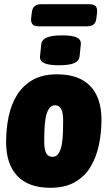

<svg xmlns="http://www.w3.org/2000/svg" viewBox="-20 -884 510 912"><path d="M219 8Q116 8 62.5 -48Q9 -104 9 -209Q9 -272 21 -330Q33 -388 61 -433Q89 -478 135.5 -504.5Q182 -531 251 -531Q355 -531 408.5 -475.5Q462 -420 462 -315Q462 -252 449.5 -194Q437 -136 409.5 -90.5Q382 -45 335 -18.5Q288 8 219 8ZM229 -139Q248 -139 258.5 -155.5Q269 -172 273.5 -198Q278 -224 279 -254.5Q280 -285 280 -312Q280 -384 242 -384Q223 -384 212 -366.5Q201 -349 196.5 -322Q192 -295 191 -265.5Q190 -236 190 -212Q190 -173 199.5 -156Q209 -139 229 -139ZM260 -574Q211 -574 189.5 -584.5Q168 -595 170 -616L176 -674Q178 -695 202 -705.5Q226 -716 275 -716Q325 -716 345.5 -705.5Q366 -695 364 -674L358 -616Q356 -595 333 -584.5Q310 -574 260 -574ZM164 -759Q141 -759 133.5 -769.5Q126 -780 128 -799L131 -824Q135 -864 175 -864H405Q425 -864 434 -855Q443 -846 441 -824L438 -799Q436 -777 425 -768Q414 -759 394 -759Z"/></svg>

Font: Asap Condensed Condensed Black
Style: Italic
Weight: 900
Width: 3
Italic angle: -6°
Designer: Pablo Cosgaya
Foundry: Omnibus-Type
Version: Version 3.001; ttfautohint (v1.8.4.7-5d5b)